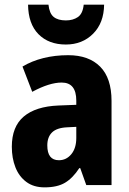

<svg xmlns="http://www.w3.org/2000/svg" viewBox="-20 -798 558 828"><path d="M274 -560Q363 -560 412 -510.5Q461 -461 461 -363V0H352L326 -73H322Q294 -30 260.5 -10Q227 10 172 10Q125 10 93.5 -13.5Q62 -37 46.5 -76.5Q31 -116 31 -165Q31 -252 82.5 -295.5Q134 -339 232 -343L309 -346V-364Q309 -442 246 -442Q193 -442 119 -402L77 -511Q117 -535 167 -547.5Q217 -560 274 -560ZM270 -249Q225 -247 204.5 -227Q184 -207 184 -171Q184 -107 234 -107Q266 -107 287.5 -133Q309 -159 309 -203V-251ZM429 -778Q428 -699 381.5 -652.5Q335 -606 264 -606Q190 -606 146 -650.5Q102 -695 101 -778H189Q193 -740 211.5 -725Q230 -710 264 -710Q295 -710 316 -724.5Q337 -739 341 -778Z"/></svg>

Font: Noto Sans Armenian Condensed ExtraBold
Style: Regular
Weight: 800
Width: 3
Designer: Monotype Design Team
Foundry: Monotype Imaging Inc.
Version: Version 2.008; ttfautohint (v1.8.4.7-5d5b)